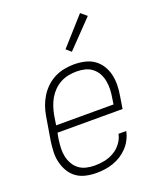

<svg xmlns="http://www.w3.org/2000/svg" viewBox="-141 -841 781 937"><g transform="rotate(-20 250.0 -372.5)"><path d="M198 8Q170 8 143 2Q116 -4 95 -19Q74 -34 60.5 -56.5Q47 -79 40.5 -105Q34 -131 35 -159Q36 -187 40 -215L60 -335Q64 -361 72.5 -385.5Q81 -410 95 -433Q109 -456 129 -475Q149 -494 173 -506Q197 -518 223 -523Q249 -528 274 -528Q302 -528 329 -522Q356 -516 377.5 -501Q399 -486 413 -463.5Q427 -441 433 -415Q439 -389 438.5 -361Q438 -333 433 -305L423 -242H85L79 -209Q76 -187 75 -165Q74 -143 78.5 -122Q83 -101 93.5 -82.5Q104 -64 120.5 -51.5Q137 -39 158.5 -34Q180 -29 202 -29Q227 -29 252.5 -34Q278 -39 301.5 -52.5Q325 -66 341.5 -88Q358 -110 363 -135H403Q399 -114 388.5 -93Q378 -72 362 -55Q346 -38 326.5 -25.5Q307 -13 285 -5.5Q263 2 241.5 5Q220 8 198 8ZM91 -278H389L394 -311Q398 -333 398.5 -355Q399 -377 395 -398Q391 -419 381 -437Q371 -455 354.5 -468Q338 -481 317 -486Q296 -491 274 -491Q253 -491 232 -487Q211 -483 191 -472.5Q171 -462 155 -446Q139 -430 128 -411Q117 -392 110 -371Q103 -350 99 -329ZM286 -589 261 -611 388 -753 419 -727Z"/></g></svg>

Font: Iosevka Extralight Oblique
Style: Regular
Weight: 200
Italic angle: -9°
Monospace: yes
Designer: Belleve Invis
Foundry: Belleve Invis
Version: Version 32.5.0; ttfautohint (v1.8.4)